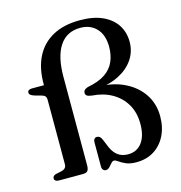

<svg xmlns="http://www.w3.org/2000/svg" viewBox="-108 -819 875 928"><g transform="rotate(-15 329.0 -355.0)"><path d="M629.5 -174Q629.5 -237 596.5 -285.8Q563.5 -334.5 504.8 -362.2Q446 -390 368.5 -389L365 -379Q432 -384 480 -408.8Q528 -433.5 554 -472.2Q580 -511 580 -559Q580 -606.5 556.8 -643Q533.5 -679.5 487.8 -700.8Q442 -722 373.5 -722Q293 -722 237.5 -691.5Q182 -661 153.8 -604.8Q125.5 -548.5 125.5 -471V-438L143 -463.5H65.5Q55 -463.5 49.2 -459.5Q43.5 -455.5 43.5 -448.5Q43.5 -441 50.2 -435.8Q57 -430.5 71.5 -426.5L100.5 -418.5Q112.5 -415.5 118.5 -409.5Q124.5 -403.5 124.5 -390.5V-68Q124.5 -56.5 117.8 -49.5Q111 -42.5 100 -40L73.5 -34.5Q54 -30.5 54 -15.5Q54 -9 59.8 -4.5Q65.5 0 76.5 0H196.5Q214.5 0 220.8 -8.8Q227 -17.5 227 -35.5V-477.5Q227 -579 262.5 -632.5Q298 -686 366.5 -686Q417 -686 447.5 -653.2Q478 -620.5 478 -561Q478 -521.5 464 -488.5Q450 -455.5 417.2 -433Q384.5 -410.5 328 -400Q315 -395.5 310.2 -390Q305.5 -384.5 305.5 -377Q305.5 -367.5 312 -362.5Q318.5 -357.5 337 -355Q392.5 -351.5 435.5 -327.2Q478.5 -303 503 -261.2Q527.5 -219.5 527.5 -163Q527.5 -102.5 502.2 -69Q477 -35.5 432.5 -35.5Q400 -35.5 378 -53.8Q356 -72 342 -112.5L331.5 -137.5Q327.5 -146.5 321.8 -151.2Q316 -156 308 -156Q300 -156 295 -150.2Q290 -144.5 290 -135V-11.5Q290 -2 295.5 4.2Q301 10.5 310 10.5Q317.5 10.5 323.8 5.2Q330 0 335.5 -7Q341 -14 346.5 -19Q352 -24 358 -24Q365.5 -24 377.5 -15Q389.5 -6 409.8 3Q430 12 462 12Q512.5 12 550 -11.5Q587.5 -35 608.5 -77Q629.5 -119 629.5 -174Z"/></g></svg>

Font: Fraunces 10pt
Style: Regular
Weight: 400
Version: Version 1.000;[b76b70a41]